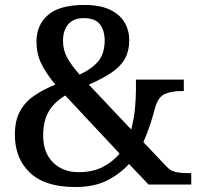

<svg xmlns="http://www.w3.org/2000/svg" viewBox="-20 -744 802 774"><path d="M283 10Q162 10 101 -47.5Q40 -105 40 -201Q40 -259 61 -296.5Q82 -334 119 -359Q156 -384 203 -403Q165 -449 146 -488.5Q127 -528 127 -577Q127 -643 173.5 -683.5Q220 -724 320 -724Q384 -724 424 -704.5Q464 -685 482.5 -653Q501 -621 501 -582Q501 -540 484.5 -509Q468 -478 432 -453Q396 -428 338 -403L509 -222Q520 -264 524 -306Q528 -348 528 -382V-423H721V-377H709Q675 -377 646.5 -366Q618 -355 605 -309Q597 -278 585.5 -242.5Q574 -207 558 -171L653 -71Q667 -56 687 -51Q707 -46 742 -46H751V0H579L500 -83Q464 -43 411.5 -16.5Q359 10 283 10ZM297 -50Q354 -50 394.5 -71Q435 -92 462 -125L243 -359Q198 -332 176 -294Q154 -256 154 -197Q154 -129 193.5 -89.5Q233 -50 297 -50ZM301 -443Q355 -469 378.5 -500Q402 -531 402 -581Q402 -619 383.5 -645Q365 -671 317 -671Q276 -671 255 -646Q234 -621 234 -580Q234 -543 250 -513Q266 -483 301 -443Z"/></svg>

Font: Noto Serif Khojki Medium
Style: Regular
Weight: 500
Version: Version 2.003